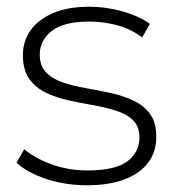

<svg xmlns="http://www.w3.org/2000/svg" viewBox="-20 -546 518 570"><path d="M238 4Q173 4 116.5 -15Q60 -34 29 -63L52 -103Q82 -77 132 -58.5Q182 -40 240 -40Q322 -40 358 -67Q394 -94 394 -138Q394 -170 375.5 -188.5Q357 -207 326 -217Q295 -227 258 -233.5Q221 -240 184 -248Q147 -256 116 -271Q85 -286 66.5 -312.5Q48 -339 48 -383Q48 -423 70 -455Q92 -487 136 -506.5Q180 -526 246 -526Q295 -526 344.5 -512Q394 -498 425 -475L402 -435Q369 -460 328 -471Q287 -482 245 -482Q169 -482 133.5 -454Q98 -426 98 -384Q98 -351 116.5 -331.5Q135 -312 166 -301.5Q197 -291 234 -284.5Q271 -278 308 -270Q345 -262 376 -247.5Q407 -233 425.5 -207.5Q444 -182 444 -139Q444 -96 420.5 -64Q397 -32 351 -14Q305 4 238 4Z"/></svg>

Font: Montserrat Thin Light
Style: Regular
Weight: 300
Version: Version 9.000